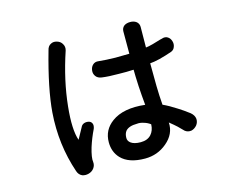

<svg xmlns="http://www.w3.org/2000/svg" viewBox="-98 -862 1197 986"><g transform="rotate(-15 500.0 -369.0)"><path d="M223.6 -685.5Q169.9 -496.1 160.2 -372.1Q147.5 -204.1 200.2 -49.8Q207 -29.3 224.6 -21.5Q241.2 -15.6 258.8 -20.5Q277.3 -25.4 288.1 -40Q298.8 -54.7 296.9 -72.3Q293 -95.7 308.6 -148.4Q323.2 -194.3 343.8 -236.3Q350.6 -253.9 344.7 -265.6Q339.8 -275.4 328.1 -278.3Q315.4 -281.2 303.7 -277.3Q291 -272.5 286.1 -260.7Q280.3 -249 274.4 -239.3Q267.6 -226.6 253.9 -202.1Q233.4 -259.8 246.1 -381.8Q259.8 -516.6 308.6 -662.1Q314.5 -681.6 303.7 -698.2Q294.9 -712.9 277.3 -717.8Q259.8 -723.6 245.1 -715.8Q228.5 -708 223.6 -685.5ZM620.1 -679.7V-561.5H616.2Q575.2 -560.5 545.9 -560.5Q493.2 -561.5 458 -565.4Q438.5 -568.4 425.8 -555.7Q415 -544.9 413.1 -527.3Q411.1 -510.7 420.9 -497.1Q430.7 -483.4 452.1 -480.5Q486.3 -475.6 542 -475.6Q582 -474.6 620.1 -476.6Q620.1 -446.3 623 -387.7Q626 -336.9 630.9 -287.1Q516.6 -299.8 454.1 -253.9Q400.4 -214.8 400.4 -149.4Q400.4 -97.7 432.6 -63.5Q473.6 -20.5 559.6 -20.5Q626 -20.5 675.8 -62.5Q728.5 -106.4 724.6 -168Q750 -147.5 762.7 -135.7Q774.4 -124 792 -106.4Q806.6 -94.7 826.2 -97.7Q842.8 -101.6 855.5 -116.2Q867.2 -130.9 866.2 -149.4Q864.3 -168.9 845.7 -184.6Q813.5 -209 788.1 -224.6Q749 -250 716.8 -264.6Q712.9 -312.5 711.9 -364.3Q710.9 -408.2 710.9 -486.3Q729.5 -487.3 762.7 -495.1Q796.9 -503.9 830.1 -515.6Q844.7 -521.5 849.6 -536.1Q855.5 -550.8 850.6 -566.4Q845.7 -583 833 -590.8Q819.3 -599.6 800.8 -592.8L792 -590.8Q763.7 -582 749 -578.1Q723.6 -571.3 710.9 -570.3L711.9 -679.7Q711.9 -698.2 697.3 -709Q684.6 -717.8 666 -717.8Q646.5 -717.8 633.8 -709Q620.1 -698.2 620.1 -679.7ZM634.8 -182.6Q633.8 -149.4 615.2 -128.9Q595.7 -107.4 559.6 -107.4Q524.4 -107.4 506.8 -121.1Q493.2 -131.8 493.2 -147.5Q493.2 -169.9 503.9 -183.6Q521.5 -204.1 565.4 -204.1Q582 -206.1 601.6 -199.2Q619.1 -194.3 634.8 -182.6Z"/></g></svg>

Font: GungsuhChe
Style: Regular
Weight: 400
Monospace: yes
Version: Version 2.21